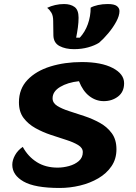

<svg xmlns="http://www.w3.org/2000/svg" viewBox="-20 -908 675 953"><path d="M276 25Q153 25 97 -7Q41 -39 41 -90Q41 -113 54.5 -137.5Q68 -162 93 -179Q119 -131 162.5 -103.5Q206 -76 266 -76Q294 -76 323 -84Q352 -92 371.5 -109Q391 -126 391 -153Q391 -174 368 -188Q345 -202 309 -213.5Q273 -225 232.5 -238.5Q192 -252 156 -272Q120 -292 97 -322.5Q74 -353 74 -400Q74 -467 116.5 -511.5Q159 -556 230 -578Q301 -600 386 -600Q483 -600 539.5 -570.5Q596 -541 596 -495Q596 -452 566 -429Q536 -406 495 -406Q456 -406 423.5 -431Q391 -456 372 -505Q316 -499 278.5 -476.5Q241 -454 241 -420Q241 -397 264 -382.5Q287 -368 323 -356.5Q359 -345 399.5 -331.5Q440 -318 476 -298Q512 -278 535 -246.5Q558 -215 558 -167Q558 -119 533.5 -83Q509 -47 468 -23Q427 1 377 13Q327 25 276 25ZM347 -664Q305 -664 275.5 -679.5Q246 -695 245 -732L244 -804Q244 -830 235 -845Q226 -860 214 -869Q232 -878 254 -883Q276 -888 298 -888Q330 -888 350 -873.5Q370 -859 370 -820Q370 -797 366.5 -771.5Q363 -746 358 -721H376Q402 -749 416 -788Q430 -827 430 -870Q444 -878 466.5 -883Q489 -888 515 -888Q547 -888 560 -878Q573 -868 573 -853Q573 -830 557 -800.5Q541 -771 517.5 -743Q494 -715 472 -696Q450 -682 417.5 -673Q385 -664 347 -664Z"/></svg>

Font: Lemonada SemiBold
Style: Regular
Weight: 600
Designer: Mohamed Gaber (Arabic), Eduardo Tunni (Latin)
Foundry: Kief Type Foundry
Version: Version 4.005; ttfautohint (v1.8.3)